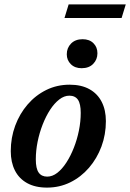

<svg xmlns="http://www.w3.org/2000/svg" viewBox="-20 -842 592 874"><path d="M297 -456.5Q350.5 -456.5 387.2 -436Q424 -415.5 443 -378.2Q462 -341 462 -290.5Q462 -229.5 441.8 -175Q421.5 -120.5 385 -78.2Q348.5 -36 299.8 -12Q251 12 194 12Q140.5 12 103.5 -8.5Q66.5 -29 47.8 -66.2Q29 -103.5 29 -154Q29 -215 49.2 -269.8Q69.5 -324.5 105.8 -366.5Q142 -408.5 190.8 -432.5Q239.5 -456.5 297 -456.5ZM195 -38Q218.5 -38 240.8 -55.2Q263 -72.5 282.2 -102.2Q301.5 -132 316.2 -169.5Q331 -207 339.2 -247.8Q347.5 -288.5 347.5 -328Q347.5 -369.5 334.8 -388Q322 -406.5 295.5 -406.5Q272 -406.5 249.8 -389.2Q227.5 -372 208.2 -342.5Q189 -313 174.2 -275.2Q159.5 -237.5 151.2 -196.8Q143 -156 143 -116.5Q143 -75 156 -56.5Q169 -38 195 -38ZM351.5 -531.5Q321 -531.5 302.5 -549.8Q284 -568 284 -595Q284 -624 303.5 -643.8Q323 -663.5 356 -663.5Q387 -663.5 405.2 -645.5Q423.5 -627.5 423.5 -599.5Q423.5 -571 404.2 -551.2Q385 -531.5 351.5 -531.5ZM273.5 -760 292.5 -822H552.5L533.5 -760Z"/></svg>

Font: Newsreader 16pt 16pt SemiBold
Style: Italic
Weight: 600
Italic angle: -17°
Version: Version 1.003